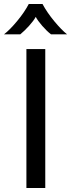

<svg xmlns="http://www.w3.org/2000/svg" viewBox="-41 -947 358 967"><path d="M92 -700H187V0H92ZM104 -927H173Q196 -884 232.5 -840Q269 -796 297 -774H216Q194 -791 171.5 -817Q149 -843 139 -862Q129 -843 105.5 -817Q82 -791 61 -774H-21Q8 -796 45 -840.5Q82 -885 104 -927Z"/></svg>

Font: KoHo Medium
Style: Regular
Weight: 500
Version: Version 1.000; ttfautohint (v1.6)